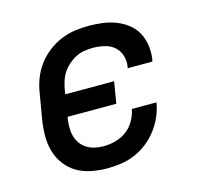

<svg xmlns="http://www.w3.org/2000/svg" viewBox="-84 -621 767 722"><g transform="rotate(-15 300.0 -260.0)"><path d="M249 8Q218 8 187.5 2Q157 -4 132 -18.5Q107 -33 89 -56.5Q71 -80 62.5 -108.5Q54 -137 54 -168.5Q54 -200 59 -231L76 -331Q80 -358 90 -385Q100 -412 117.5 -436Q135 -460 158.5 -478.5Q182 -497 209 -508.5Q236 -520 263.5 -524Q291 -528 319 -528Q346 -528 373 -524.5Q400 -521 424.5 -511.5Q449 -502 469.5 -486Q490 -470 502 -448Q514 -426 518 -399Q522 -372 518 -345L516 -336H420L421 -341Q425 -364 418 -385.5Q411 -407 395 -420.5Q379 -434 356.5 -439Q334 -444 312 -444Q295 -444 278 -441Q261 -438 245.5 -430Q230 -422 216 -409.5Q202 -397 192.5 -382Q183 -367 178 -350.5Q173 -334 170 -317L168 -302H358L344 -218H154V-217Q151 -199 150.5 -181.5Q150 -164 154 -147Q158 -130 167.5 -116Q177 -102 191 -93Q205 -84 221.5 -80Q238 -76 256 -76Q279 -76 302.5 -82Q326 -88 346 -102.5Q366 -117 378.5 -139Q391 -161 395 -183V-184H491V-183Q487 -157 475.5 -130.5Q464 -104 446.5 -81Q429 -58 406 -40Q383 -22 357 -11Q331 0 303.5 4Q276 8 249 8Z"/></g></svg>

Font: Iosevka Aile Medium Oblique
Style: Regular
Weight: 500
Italic angle: -9°
Designer: Belleve Invis
Foundry: Belleve Invis
Version: Version 31.1.0; ttfautohint (v1.8.4)